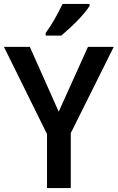

<svg xmlns="http://www.w3.org/2000/svg" viewBox="-20 -951 595 971"><path d="M276.9 -386.2 424.8 -713.9H555.2L337.9 -277.8V0H217.8V-272.9L0 -713.9H130.9ZM210.9 -784.2Q253.4 -841.3 296.4 -931.2H433.1V-920.9Q391.1 -856.9 290 -771H210.9Z"/></svg>

Font: Droid Sans TV
Style: Bold
Weight: 600
Version: Version 1.00